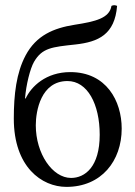

<svg xmlns="http://www.w3.org/2000/svg" viewBox="-20 -721 529 751"><path d="M34 -257C34 -68 143 10 240 10C377 10 456 -92 456 -218C456 -326 396 -439 255 -439C160 -439 102 -383 80 -335L78 -337C82 -389 98 -453 113 -479C145 -534 183 -537 275 -547C365 -557 429 -586 438 -698C431 -701 424 -702 416 -698C408 -650 355 -637 271 -624C190 -611 122 -583 80 -504C44 -436 34 -352 34 -257ZM120 -231C120 -287 140 -404 244 -404C322 -404 370 -314 370 -194C370 -68 312 -25 258 -25C185 -25 120 -120 120 -231Z"/></svg>

Font: Libertinus Serif
Style: Regular
Weight: 400
Designer: Philipp H. Poll, Khaled Hosny
Foundry: Caleb Maclennan
Version: Version 7.050;RELEASE